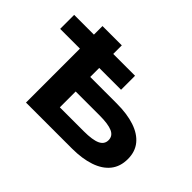

<svg xmlns="http://www.w3.org/2000/svg" viewBox="-133 -978 1251 1251"><g transform="rotate(45 492.0 -352.5)"><path d="M200 0V-497H18V-626H200V-705H378V-626H579V-497H378V-414H623Q718 -414 787 -391Q856 -368 893 -322.5Q930 -277 930 -209Q930 -140 893 -93.5Q856 -47 786.5 -23.5Q717 0 623 0ZM378 -134H598Q679 -134 716.5 -151.5Q754 -169 754 -207Q754 -246 716 -263Q678 -280 598 -280H378Z"/></g></svg>

Font: Nunito Sans 7pt Expanded ExtraBold
Style: Regular
Weight: 800
Width: 7
Designer: Vernon Adams
Foundry: Vernon Adams
Version: Version 3.101;gftools[0.9.27]